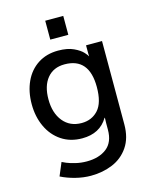

<svg xmlns="http://www.w3.org/2000/svg" viewBox="-132 -785 857 1080"><g transform="rotate(-15 296.5 -244.5)"><path d="M260 126Q332 126 376 91.5Q420 57 420 -16V-53L421 -85H419Q372 -6 269 -6Q200 -6 149 -40Q98 -74 70.5 -133Q43 -192 43 -265Q43 -338 69.5 -395.5Q96 -453 146 -485.5Q196 -518 264 -518Q318 -518 353.5 -501.5Q389 -485 406 -466Q423 -447 423 -443H425Q425 -444 424.5 -448.5Q424 -453 424 -459V-506H517V-21Q517 58 481.5 110Q446 162 388 186Q330 210 262 210Q218 210 172.5 198.5Q127 187 89 168L121 92Q126 95 145 103Q164 111 195 118.5Q226 126 260 126ZM422 -264Q422 -434 279 -434Q214 -434 177.5 -389.5Q141 -345 141 -267Q141 -187 180.5 -138.5Q220 -90 288 -90Q347 -90 384.5 -131Q422 -172 422 -264ZM343 -699V-589H238V-699Z"/></g></svg>

Font: Museo Sans Medium
Style: Regular
Weight: 500
Designer: Jos Buivenga
Foundry: Jos Buivenga & Rosetta Type Foundry (extension, remastering)
Version: Version 3.600;PS 1.000;hotconv 1.0.88;makeotf.lib2.5.647800;